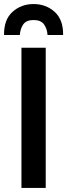

<svg xmlns="http://www.w3.org/2000/svg" viewBox="-22 -929 332 949"><path d="M84 0V-693H204V0ZM-2 -756Q-3 -832 40 -870.5Q83 -909 144 -909Q205 -909 248 -870.5Q291 -832 290 -756H213Q211 -787 195.5 -808.5Q180 -830 144 -830Q108 -830 93 -808.5Q78 -787 76 -756Z"/></svg>

Font: Ubuntu Sans SemiBold
Style: Regular
Weight: 600
Designer: Dalton Maag Ltd
Foundry: Dalton Maag Ltd
Version: Version 1.006; ttfautohint (v1.8.4.7-5d5b)